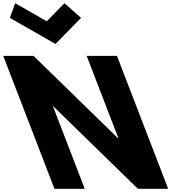

<svg xmlns="http://www.w3.org/2000/svg" viewBox="-278 -1172 1124 1192"><path d="M-183.8 -1152 -216.8 -1061 66.7 -899 225.2 -1061 122.2 -1152 12.3 -1040ZM50.8 -512H52.8L578 0H766L448.2 -825H260.2L457.4 -313H455.4L-69.8 -825H-257.8L60 0H248Z"/></svg>

Font: Hussar
Style: BdOpOblFour
Weight: 700
Foundry: Cannot Into Space Fonts
Version: Version 2.00